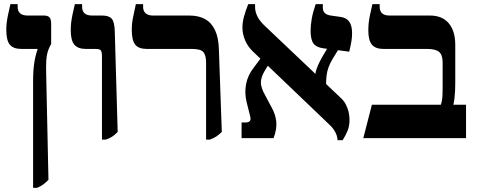

<svg xmlns="http://www.w3.org/2000/svg" viewBox="-20 -667 2305 927"><path d="M139.8 240V-272.9Q139.8 -326.4 145.2 -361.9Q150.6 -397.5 161.3 -428.4V-430.8H82.6Q44.5 -430.8 27.4 -451.4Q10.4 -472.1 10.4 -523Q10.4 -540.6 12.2 -556.6Q14.1 -572.5 18.5 -593.7Q22.8 -614.9 30.2 -647H65.3V-633Q65.3 -613.2 77.3 -602.6Q89.2 -592 113.1 -592H191.8Q210.6 -592 218.8 -583.3Q227 -574.5 227 -552.6V-454.7Q215.9 -435.4 210.4 -417.6Q204.9 -399.8 203.5 -374.8Q202 -349.8 203 -307.5L214 201.1Q200.1 215.6 187.7 224.4Q175.3 233.2 158.3 240Z M472.3 7V-393.6Q472.3 -416.5 466.7 -423.7Q461.1 -430.8 438.9 -430.8H393.8Q356.4 -430.8 339 -451.4Q321.6 -471.9 321.6 -520.2Q321.6 -539.3 323.4 -556.3Q325.3 -573.3 329.7 -594.8Q334 -616.2 341.4 -647H376.5V-633Q376.5 -613.6 388.2 -602.8Q400 -592 424.3 -592H473.1Q506.7 -592 519.9 -576Q533.1 -560 534.1 -515.9L548.2 -30Q533.2 -14.5 520.5 -6.6Q507.8 1.3 490.7 7Z M975 7V-364.2Q975 -399.3 962.3 -415.1Q949.6 -430.8 906.1 -430.8H688.3Q649.8 -430.8 633 -451.4Q616.1 -472.1 616.1 -524.3Q616.1 -549.4 620.5 -574Q625 -598.6 635.9 -647H671V-633Q671 -613.2 683.6 -602.6Q696.2 -592 718 -592H893.8Q938.7 -592 969.6 -575.1Q1000.6 -558.1 1017.9 -522Q1035.2 -486 1036.8 -429.1L1050.9 -30.2Q1037 -16.3 1024.9 -8.3Q1012.8 -0.4 993.5 7Z M1609.8 10Q1609.4 -1.3 1605.4 -13.9Q1601.4 -26.4 1591.6 -41Q1581.8 -55.6 1561.8 -73.5L1202.4 -417.1Q1175.7 -442.2 1163.1 -473.1Q1150.5 -503.9 1150.5 -533.1Q1150.5 -559.7 1157.9 -586.6Q1165.3 -613.4 1178.4 -647H1211.6V-630.8Q1211.6 -613.5 1220.8 -591.9Q1230 -570.3 1254.5 -545.9L1623.7 -195.7Q1639.4 -181.9 1648.7 -164.5Q1658 -147.1 1662.8 -128Q1667.5 -108.9 1667.5 -88.4Q1667.5 -58.7 1658.3 -36.2Q1649.2 -13.8 1634.3 10ZM1146.4 0V-75.6H1162.9Q1180.1 -75.6 1186.2 -82.6Q1192.2 -89.7 1187.8 -105.8L1170.8 -173.6Q1159.8 -218.5 1168.2 -261.5Q1176.6 -304.5 1205.1 -340.4L1254.9 -407.1L1287.2 -373.1L1260.8 -329.6Q1240.5 -297.3 1239.6 -270.9Q1238.8 -244.5 1260.4 -206.5L1292.1 -146.9Q1309.1 -117.2 1313.7 -81.8Q1318.2 -46.4 1300.8 0ZM1554.5 -260.4 1502.8 -307.7Q1502.8 -318.2 1508.7 -334.6Q1514.7 -351.1 1523.7 -369.4Q1532.7 -387.7 1541.6 -402L1586.1 -476.2L1633.1 -459.6L1585 -380.9Q1572.9 -360.7 1565.9 -341.1Q1558.9 -321.6 1556.7 -301.9Q1554.5 -282.2 1554.5 -260.4ZM1666.1 -417.5 1540.6 -433.9Q1506.9 -438.5 1493.3 -457.2Q1479.6 -476 1479.6 -519.4Q1479.6 -545.1 1485.4 -577.8Q1491.2 -610.5 1504.2 -647H1538.7V-630Q1538.7 -612.8 1548.9 -603.5Q1559 -594.3 1578.4 -591.8L1621.8 -585.7Q1652.2 -582.2 1666.1 -562.5Q1679.9 -542.8 1679.9 -506.8Q1679.9 -486.4 1676.4 -466Q1672.9 -445.7 1666.1 -417.5Z M1734.1 0 1775.5 -161.2H2108.3Q2112 -172 2113.8 -182.7Q2115.7 -193.5 2116.4 -208.3Q2117.1 -223.2 2117.1 -246.7V-364.9Q2117.1 -402 2099.9 -416.4Q2082.8 -430.8 2041.1 -430.8H1830.5Q1793.1 -430.8 1775.7 -451.4Q1758.3 -471.9 1758.3 -520.2Q1758.3 -539.3 1760.1 -556.3Q1762 -573.3 1766.4 -594.8Q1770.7 -616.2 1778.1 -647H1813.2V-633Q1813.2 -613.6 1824.9 -602.8Q1836.7 -592 1861 -592H2055.9Q2115 -592 2146.6 -554.7Q2178.1 -517.5 2178.1 -449.9V-268.1Q2178.1 -246.7 2177.2 -227.6Q2176.3 -208.6 2174.2 -192Q2172.2 -175.5 2168.9 -161.2H2230.1V0Z"/></svg>

Font: Noto Serif Hebrew
Style: Regular
Weight: 400
Designer: Monotype Design Team
Foundry: Monotype Imaging Inc.
Version: Version 2.003